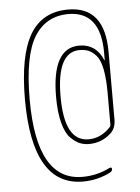

<svg xmlns="http://www.w3.org/2000/svg" viewBox="-53 -677 607 834"><g transform="rotate(-5 250.0 -260.0)"><path d="M415 -119.1V-259.8Q415 -321.3 406.7 -362.8Q398.4 -404.3 381.8 -422.9Q365.2 -441.4 348.6 -448.2Q332 -455.1 309.6 -455.1Q210 -455.1 210 -260.3Q210 -65.4 315.4 -65.4Q370.1 -65.4 412.1 -111.3Q415 -114.3 415 -119.1ZM275.4 115.2Q55.7 115.2 54.7 -259.8Q54.7 -452.1 108.4 -543.5Q162.1 -634.8 275.4 -634.8Q435.5 -634.8 434.6 -434.6V-141.6Q434.6 -102.5 410.2 -81.1Q370.1 -44.9 315.4 -44.9Q293.9 -44.9 274.9 -52.7Q255.9 -60.5 235.4 -81.1Q214.8 -101.6 202.6 -147.9Q190.4 -194.3 190.4 -259.8Q190.4 -474.6 309.6 -474.6Q382.8 -474.6 413.1 -402.3Q413.1 -401.4 414.1 -401.4Q415 -401.4 415 -402.3V-434.6Q415 -614.3 275.4 -615.2Q176.8 -615.2 126 -532.7Q75.2 -450.2 75.2 -259.8Q75.2 95.7 275.4 94.7Q338.9 94.7 394.5 66.4Q404.3 62.5 405.3 71.3Q405.3 82 394.5 86.9Q338.9 115.2 275.4 115.2Z"/></g></svg>

Font: Rounded-X Mgen+ 1m thin
Style: Regular
Weight: 100
Designer: [Source Han Sans]
Ryoko NISHIZUKA  (kana & ideographs); Paul D. Hunt (Latin, Greek & Cyrillic); Wenlong ZHANG  (bopomofo
Version: Version 1.059.20150602